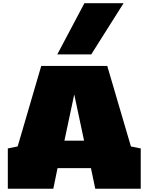

<svg xmlns="http://www.w3.org/2000/svg" viewBox="-20 -1153 908 1173"><path d="M537.6 -820.8H330.1L495.6 -1133.3H734.9ZM562 0 535.6 -126H331.5L305.7 0H27.8V-246.1L87.9 -258.3L231.9 -750H635.3L779.8 -258.3L839.8 -246.1V0ZM373.5 -293.5H493.7L433.6 -576.2Z"/></svg>

Font: Holtwood One SC
Style: Regular
Weight: 400
Version: Version 1.000